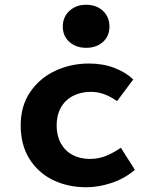

<svg xmlns="http://www.w3.org/2000/svg" viewBox="-20 -775 640 807"><path d="M343 12Q265 12 202.5 -18.5Q140 -49 103.5 -107.5Q67 -166 67 -248Q67 -330 107 -388.5Q147 -447 212.5 -477.5Q278 -508 354 -508Q413 -508 461 -489.5Q509 -471 540 -441L472 -350Q443 -370 416.5 -379.5Q390 -389 362 -389Q320 -389 287 -372Q254 -355 236 -323Q218 -291 218 -248Q218 -205 235.5 -173Q253 -141 284.5 -124Q316 -107 357 -107Q396 -107 428.5 -121Q461 -135 488 -154L547 -61Q503 -24 448.5 -6Q394 12 343 12ZM342 -574Q300 -574 272 -598.5Q244 -623 244 -663Q244 -704 272 -729.5Q300 -755 342 -755Q385 -755 412.5 -729.5Q440 -704 440 -663Q440 -623 412.5 -598.5Q385 -574 342 -574Z"/></svg>

Font: Source Code Pro ExtraLight
Style: Bold
Weight: 700
Monospace: yes
Version: Version 1.018;hotconv 1.0.116;makeotfexe 2.5.65601